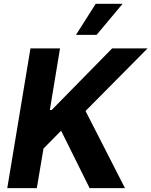

<svg xmlns="http://www.w3.org/2000/svg" viewBox="-20 -979 788 999"><path d="M17.8 0 138.5 -727.3H292.3L239.3 -406.6H248.9L563.6 -727.3H747.9L425.1 -401.6L630.3 0H446.4L297.9 -299L206.3 -206L171.5 0ZM375.4 -797.6 478 -959.2H617.9L482.6 -797.6Z"/></svg>

Font: Inter P
Style: Bold Italic
Weight: 700
Italic angle: 9.39999°
Designer: Rasmus Andersson
Foundry: rsms
Version: Version 3.018;git-588b23468